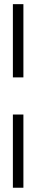

<svg xmlns="http://www.w3.org/2000/svg" viewBox="-20 -757 180 909"><path d="M41 131.8V-214.8H90.8V131.8ZM41 -390.6V-737.3H90.8V-390.6Z"/></svg>

Font: Post No Bills Jaffna
Style: Regular
Weight: 400
Designer: Kosala Senevirathne, Siva Puranthara, Lasantha Premarathna, Tharique Azeez
Foundry: Mooniak
Version: Version 1.220 ; ttfautohint (v1.6)